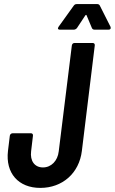

<svg xmlns="http://www.w3.org/2000/svg" viewBox="-20 -910 561 938"><path d="M272 -765H340C346 -765 352 -768 356 -773L397 -835C400 -838 402 -838 403 -835L429 -773C431 -768 436 -765 442 -765H510C519 -765 523 -770 520 -779L468 -882C466 -887 461 -890 456 -890H355C349 -890 344 -888 340 -882L266 -779C260 -770 264 -765 272 -765ZM177 8C285 8 367 -64 380 -173L443 -688C444 -695 440 -700 433 -700H344C337 -700 332 -695 331 -688L267 -171C262 -124 230 -92 190 -92C149 -92 126 -124 132 -171L141 -247C142 -254 138 -259 131 -259H42C35 -259 29 -254 28 -247L19 -173C6 -64 70 8 177 8Z"/></svg>

Font: Barlow Condensed SemiBold
Style: Italic
Weight: 600
Width: 3
Italic angle: -7°
Designer: Jeremy Tribby
Foundry: Tribby Type
Version: Version 1.422;hotconv 1.0.109;makeotfexe 2.5.65596